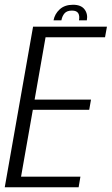

<svg xmlns="http://www.w3.org/2000/svg" viewBox="-39 -787 470 807"><path d="M-19 0 100 -675H410.5L402.5 -630.5H152.5L106.5 -368.5H343.5L336 -325.5H99L49.5 -44.5H299L291.5 0ZM268 -767Q301.5 -767 316.2 -747.8Q331 -728.5 326 -701.5H293Q296.5 -720.5 289.8 -731.5Q283 -742.5 263.5 -742.5Q242.5 -742.5 232.5 -731.2Q222.5 -720 219 -701.5H186Q191 -728.5 212 -747.8Q233 -767 268 -767Z"/></svg>

Font: Anybody Light
Style: Italic
Weight: 300
Italic angle: -10°
Designer: Tyler Finck
Foundry: Etcetera Type Company
Version: Version 1.010; ttfautohint (v1.8.3) -l 8 -r 50 -G 200 -x 14 